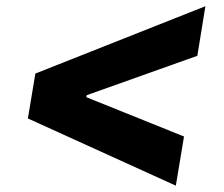

<svg xmlns="http://www.w3.org/2000/svg" viewBox="-20 -602 722 618"><path d="M69.8 -220.7 93.8 -365.2 641.1 -582 615.2 -422.4 254.4 -293.9 260.3 -302.2 256.8 -283.2 253.4 -291 572.3 -162.6 545.9 -4.4Z"/></svg>

Font: Inter 18pt ExtraBold
Style: Italic
Weight: 800
Italic angle: -9.3988°
Designer: Rasmus Andersson
Foundry: rsms
Version: Version 4.001;git-66647c0bb